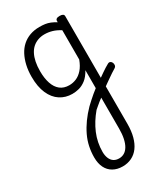

<svg xmlns="http://www.w3.org/2000/svg" viewBox="-278 -625 1183 1381"><g transform="rotate(-30 314.0 65.5)"><path d="M466 40Q482 28 498 16.5Q514 5 530 -6Q546 -17 561 -26.5Q576 -36 589 -43Q601 -50 610.5 -45.5Q620 -41 624.5 -30.5Q629 -20 627 -8.5Q625 3 613 10Q599 18 582 29.5Q565 41 547 53.5Q529 66 510.5 79Q492 92 476 104ZM314 650Q269 650 235.5 631Q202 612 184.5 576.5Q167 541 167 491Q167 447 176 403.5Q185 360 205 318Q225 276 254 235.5Q283 195 321 156Q338 140 355.5 124Q373 108 391 93Q409 78 426 65V-84Q402 -41 374 -19.5Q346 2 317.5 9.5Q289 17 261 17Q205 17 161 -11.5Q117 -40 92 -96.5Q67 -153 67 -236Q67 -287 77 -330.5Q87 -374 105.5 -409Q124 -444 151.5 -468.5Q179 -493 215 -506Q251 -519 294 -519Q321 -519 341.5 -516Q362 -513 382 -505Q402 -497 426 -482V-493Q426 -504 434.5 -509.5Q443 -515 461 -515Q478 -515 486.5 -509.5Q495 -504 495 -493V400Q495 460 482.5 506.5Q470 553 446.5 585Q423 617 389 633.5Q355 650 314 650ZM320 587Q344 587 363.5 575.5Q383 564 397 540.5Q411 517 418.5 482Q426 447 426 402V144Q413 153 400.5 163Q388 173 376.5 183Q365 193 353 203Q326 235 305 268.5Q284 302 269 337.5Q254 373 246.5 410.5Q239 448 239 487Q239 517 248.5 540Q258 563 276 575Q294 587 320 587ZM273 -48Q303 -48 331.5 -60Q360 -72 384.5 -99.5Q409 -127 426 -173V-416Q393 -437 362 -446Q331 -455 299 -455Q270 -455 245 -446Q220 -437 200.5 -420Q181 -403 167.5 -377Q154 -351 147 -317Q140 -283 140 -240Q140 -182 154.5 -138.5Q169 -95 198.5 -71.5Q228 -48 273 -48Z"/></g></svg>

Font: Playwrite BR Light
Style: Regular
Weight: 300
Version: Version 1.003